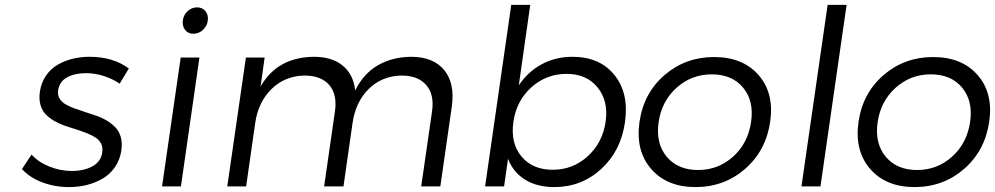

<svg xmlns="http://www.w3.org/2000/svg" viewBox="-20 -762 4068 785"><path d="M69.8 -70.8 108.9 -129.9Q137.7 -98.6 182.4 -80.8Q227.1 -63 273.9 -63Q323.2 -63 357.9 -82Q392.6 -101.1 397.9 -138.2Q401.4 -158.2 393.8 -173.8Q386.2 -189.5 370.8 -199.5Q355.5 -209.5 335 -217.5Q314.5 -225.6 291.3 -232.9Q268.1 -240.2 244.9 -248Q221.7 -255.9 201.4 -267.8Q181.2 -279.8 166.5 -294.9Q151.9 -310.1 145.3 -333.7Q138.7 -357.4 143.1 -387.2Q148.4 -423.8 167.5 -451.9Q186.5 -480 214.6 -496.6Q242.7 -513.2 275.9 -521.5Q309.1 -529.8 346.2 -529.8Q442.4 -529.8 506.8 -481.9L469.2 -419.9Q440.9 -439.5 404.5 -451.2Q368.2 -462.9 332 -462.9Q285.2 -462.9 253.9 -445.6Q222.7 -428.2 217.8 -393.1Q214.8 -374.5 222.9 -360.1Q231 -345.7 246.6 -336.4Q262.2 -327.1 283.2 -319.3Q304.2 -311.5 327.4 -304.2Q350.6 -296.9 373.8 -288.8Q397 -280.8 417.2 -268.6Q437.5 -256.3 452.4 -240.7Q467.3 -225.1 473.9 -201.2Q480.5 -177.2 476.1 -147Q470.7 -109.4 450.7 -79.8Q430.7 -50.3 401.1 -32.7Q371.6 -15.1 336.4 -6.1Q301.3 2.9 262.2 2.9Q204.6 2.9 153.1 -16.4Q101.6 -35.6 69.8 -70.8Z M642.6 0 718.8 -526.9H795.4L719.7 0ZM770.5 -624Q749 -624 736.8 -639.6Q724.6 -655.3 727.5 -678.2Q730.5 -701.2 747.3 -716.6Q764.2 -731.9 785.6 -731.9Q807.1 -731.9 819.8 -716.6Q832.5 -701.2 829.6 -678.2Q826.7 -655.3 809.6 -639.6Q792.5 -624 770.5 -624Z M909.2 0 985.4 -526.9H1062L1045.4 -408.2Q1113.8 -528.3 1263.2 -529.8Q1337.4 -529.8 1381.3 -493.7Q1425.3 -457.5 1432.1 -392.1Q1465.8 -460.4 1524.2 -494.6Q1582.5 -528.8 1660.2 -529.8Q1752 -529.8 1796.4 -475.3Q1840.8 -420.9 1827.1 -325.2L1780.3 0H1702.1L1746.1 -304.2Q1756.8 -374.5 1723.1 -413.8Q1689.5 -453.1 1621.1 -453.1Q1540.5 -451.2 1487.1 -397.9Q1433.6 -344.7 1421.4 -258.8L1384.3 0H1305.2L1349.1 -304.2Q1359.9 -374.5 1326.7 -413.8Q1293.5 -453.1 1224.1 -453.1Q1144 -451.2 1089.8 -397.7Q1035.6 -344.2 1023.4 -258.8L986.3 0Z M1963.4 0 2070.3 -742.2H2147.9L2101.1 -413.1Q2138.7 -469.2 2195.3 -499.5Q2252 -529.8 2320.3 -529.8Q2432.1 -529.8 2492.2 -455.3Q2552.2 -380.9 2535.2 -262.2Q2518.6 -145 2438 -71Q2357.4 2.9 2246.1 2.9Q2175.8 2.9 2127 -27.3Q2078.1 -57.6 2057.1 -112.8L2041 0ZM2079.1 -264.2Q2066.4 -177.7 2111.6 -122.8Q2156.7 -67.9 2240.2 -67.9Q2322.3 -67.9 2383.1 -123.3Q2443.8 -178.7 2456.1 -264.2Q2468.3 -349.1 2423.3 -404.5Q2378.4 -460 2296.4 -460Q2213.4 -460 2152.3 -404.8Q2091.3 -349.6 2079.1 -264.2Z M2594.7 -264.2Q2611.8 -381.8 2697.3 -455.3Q2782.7 -528.8 2899.9 -528.8Q3017.1 -528.8 3081.5 -455.1Q3146 -381.3 3128.9 -264.2Q3111.8 -146 3026.4 -71.5Q2940.9 2.9 2823.7 2.9Q2706.5 2.9 2642.1 -71.5Q2577.6 -146 2594.7 -264.2ZM2672.9 -263.2Q2660.2 -176.3 2705.6 -121.6Q2751 -66.9 2834 -66.9Q2916.5 -66.9 2977.3 -121.6Q3038.1 -176.3 3050.8 -263.2Q3063.5 -349.1 3018.3 -403.6Q2973.1 -458 2890.1 -458Q2807.6 -458 2746.6 -403.6Q2685.5 -349.1 2672.9 -263.2Z M3256.8 0 3363.8 -742.2H3441.4L3334.5 0Z M3490.2 -264.2Q3507.3 -381.8 3592.8 -455.3Q3678.2 -528.8 3795.4 -528.8Q3912.6 -528.8 3977.1 -455.1Q4041.5 -381.3 4024.4 -264.2Q4007.3 -146 3921.9 -71.5Q3836.4 2.9 3719.2 2.9Q3602.1 2.9 3537.6 -71.5Q3473.1 -146 3490.2 -264.2ZM3568.4 -263.2Q3555.7 -176.3 3601.1 -121.6Q3646.5 -66.9 3729.5 -66.9Q3812 -66.9 3872.8 -121.6Q3933.6 -176.3 3946.3 -263.2Q3959 -349.1 3913.8 -403.6Q3868.7 -458 3785.6 -458Q3703.1 -458 3642.1 -403.6Q3581.1 -349.1 3568.4 -263.2Z"/></svg>

Font: Trueno Light
Style: Italic
Weight: 300
Designer: Julieta Ulanovsky
Foundry: Julieta Ulanovsky
Version: Version 3.001b | FøM Fix